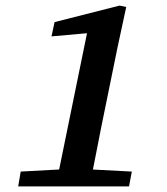

<svg xmlns="http://www.w3.org/2000/svg" viewBox="-20 -666 596 686"><path d="M45 0 54 -53 220 -62H279L451 -53L441 0ZM179 0 299 -587 332 -551 164 -536 175 -587 407 -646 431 -641 400 -497 342 -213Q335 -177 328 -141.5Q321 -106 314 -70.5Q307 -35 300 0Z"/></svg>

Font: Source Serif 4 SemiBold
Style: Italic
Weight: 600
Italic angle: -12°
Designer: Frank Grießhammer
Foundry: Adobe Systems Incorporated
Version: Version 4.004;hotconv 1.0.116;makeotfexe 2.5.65601